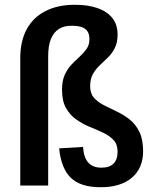

<svg xmlns="http://www.w3.org/2000/svg" viewBox="-20 -778 633 805"><path d="M402 7Q317 7 276.5 -33Q236 -73 228 -156L328 -162Q331 -118 350 -96.5Q369 -75 405 -75Q439 -75 456 -92Q473 -109 473 -142Q473 -173 456 -191Q439 -209 412.5 -221.5Q386 -234 356.5 -246Q327 -258 300.5 -276.5Q274 -295 257 -324.5Q240 -354 240 -402Q240 -440 252 -465.5Q264 -491 281 -508.5Q298 -526 314.5 -541Q331 -556 343 -573Q355 -590 355 -614Q355 -643 337.5 -656.5Q320 -670 284 -670Q250 -671 227.5 -657Q205 -643 193.5 -614.5Q182 -586 182 -543V0H65V-534Q65 -606 92 -655.5Q119 -705 170.5 -731.5Q222 -758 294 -758Q349 -758 389 -744Q429 -730 451 -702.5Q473 -675 473 -633Q473 -600 461.5 -577Q450 -554 433 -537.5Q416 -521 398.5 -504.5Q381 -488 369.5 -467.5Q358 -447 358 -417Q358 -386 374 -368Q390 -350 415.5 -337Q441 -324 469.5 -310.5Q498 -297 523 -277.5Q548 -258 564 -226Q580 -194 580 -144Q580 -73 533 -33Q486 7 402 7Z"/></svg>

Font: Pathway Extreme Condensed SemiBold
Style: Regular
Weight: 600
Width: 3
Version: Version 1.001;gftools[0.9.26]